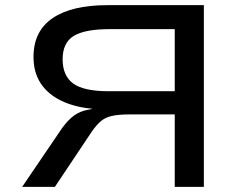

<svg xmlns="http://www.w3.org/2000/svg" viewBox="-20 -725 938 745"><path d="M66 0 221 -228Q245 -261 268.5 -277.5Q292 -294 321 -299L332 -301L339 -303Q270 -309 218 -334Q166 -359 138 -401.5Q110 -444 110 -504Q110 -604 184 -654.5Q258 -705 397 -705H771V0H658V-281H482Q439 -281 413.5 -275Q388 -269 371 -254.5Q354 -240 336 -214L193 0ZM402 -371H658V-612H407Q309 -612 266 -585.5Q223 -559 223 -495Q223 -431 264 -401Q305 -371 402 -371Z"/></svg>

Font: Nunito Sans 7pt Expanded Medium
Style: Regular
Weight: 500
Width: 7
Designer: Vernon Adams
Foundry: Vernon Adams
Version: Version 3.101;gftools[0.9.27]